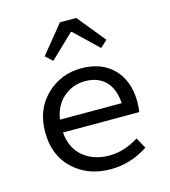

<svg xmlns="http://www.w3.org/2000/svg" viewBox="-112 -829 823 931"><g transform="rotate(-15 300.0 -364.0)"><path d="M330 12Q217 12 142.5 -57Q68 -126 68 -244Q68 -358 141 -428Q214 -498 316 -498Q420 -498 479 -436Q538 -374 538 -270Q538 -246 534 -220H151Q158 -140 210 -97Q262 -54 340 -54Q416 -54 488 -100L518 -46Q431 12 330 12ZM318 -433Q256 -433 210 -393.5Q164 -354 153 -284H463Q458 -358 420 -395.5Q382 -433 318 -433ZM196 -568 161 -600 275 -740H357L471 -600L436 -568L318 -681H314Z"/></g></svg>

Font: TypoPRO Source Code Pro
Style: Regular
Weight: 400
Monospace: yes
Designer: Paul D. Hunt, Teo Tuominen
Foundry: Adobe Systems Incorporated
Version: Version 2.010;PS 1.0;hotconv 1.0.84;makeotf.lib2.5.63406